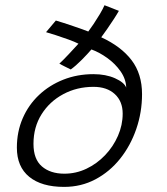

<svg xmlns="http://www.w3.org/2000/svg" viewBox="-20 -706 640 734"><path d="M225 8.5Q139 8.5 91.8 -30Q44.5 -68.5 44.5 -141.5Q44.5 -202.5 66.8 -253.8Q89 -305 129 -342.8Q169 -380.5 222.2 -401.5Q275.5 -422.5 337 -422.5Q384.5 -422.5 419.8 -406.8Q455 -391 462.5 -371Q461.5 -404 441 -433.2Q420.5 -462.5 390.2 -484.2Q360 -506 329.5 -517Q316 -501 292.8 -477.5Q269.5 -454 250.5 -440.5Q240.5 -445.5 227.2 -452Q214 -458.5 207 -463Q211 -466.5 221 -476.2Q231 -486 242.8 -498.8Q254.5 -511.5 265 -522.8Q275.5 -534 280 -539Q265 -546.5 241 -555.2Q217 -564 193.5 -571.5Q170 -579 156 -583L193.5 -627.5Q203.5 -624.5 221.8 -618.8Q240 -613 259.8 -606.2Q279.5 -599.5 295.5 -593.8Q311.5 -588 317.5 -585.5Q325.5 -596 337.8 -614.2Q350 -632.5 361.8 -652.2Q373.5 -672 379.5 -686L434.5 -664.5Q427.5 -652 415 -632.8Q402.5 -613.5 389.5 -594.8Q376.5 -576 367 -563.5Q443 -528.5 483 -476Q523 -423.5 523 -346Q523 -277 501 -213Q479 -149 439.2 -99.2Q399.5 -49.5 345 -20.5Q290.5 8.5 225 8.5ZM226 -42Q270.5 -42 310.5 -61Q350.5 -80 381.8 -112.8Q413 -145.5 431 -186.8Q449 -228 449 -271.5Q449 -318.5 419 -346.2Q389 -374 337.5 -374Q274 -374 221.8 -346Q169.5 -318 138.8 -269Q108 -220 108 -156Q108 -97.5 140.2 -69.8Q172.5 -42 226 -42Z"/></svg>

Font: Grandstander Thin ExtraLight
Style: Italic
Weight: 250
Italic angle: -15°
Version: Version 1.200